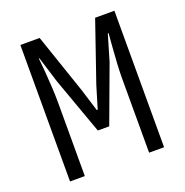

<svg xmlns="http://www.w3.org/2000/svg" viewBox="-130 -848 928 965"><g transform="rotate(-20 333.5 -365.0)"><path d="M82 0V-730H185.1L293.9 -411.1L331.1 -291H335.9L372.1 -411.1L481.9 -730H585V0H504.9V-396Q504.9 -429.7 507.3 -473.9Q509.8 -518.1 513.2 -561.3Q516.6 -604.5 519 -634.8H515.1L474.1 -496.1L361.8 -192.9H300.8L191.9 -496.1L148.9 -634.8H146Q149.4 -604.5 152.8 -561.3Q156.2 -518.1 158.7 -473.9Q161.1 -429.7 161.1 -396V0Z"/></g></svg>

Font: Shanggu Mono N
Style: Regular
Weight: 350
Designer: GuiWonder
Version: Version 1.021